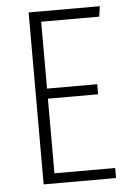

<svg xmlns="http://www.w3.org/2000/svg" viewBox="-51 -722 516 761"><g transform="rotate(-5 207.5 -342.0)"><path d="M375 -684.1 369.1 -643.1H138.2V-377H337.9V-336.9H138.2V-40H379.9V0H91.8V-684.1Z"/></g></svg>

Font: Fira Sans Compressed ExtraLight
Style: Regular
Weight: 250
Width: 1
Designer: Carrois Corporate & Edenspiekermann AG
Foundry: Carrois Corporate GbR & Edenspiekermann AG
Version: Version 4.203;PS 004.203;hotconv 1.0.88;makeotf.lib2.5.64775